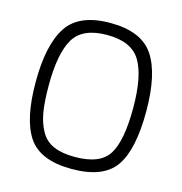

<svg xmlns="http://www.w3.org/2000/svg" viewBox="-106 -804 865 911"><g transform="rotate(15 326.5 -348.5)"><path d="M326 -49Q450 -49 492 -116.5Q534 -184 534 -345Q534 -501 490 -574.5Q446 -648 326 -648Q205 -648 162 -575Q119 -502 119 -345Q119 -267 127.5 -215.5Q136 -164 158 -124.5Q180 -85 221 -67Q262 -49 326 -49ZM326 10Q172 10 113.5 -75.5Q55 -161 55 -345Q55 -528 114 -617.5Q173 -707 326 -707Q479 -707 538.5 -618Q598 -529 598 -345Q598 -157 539.5 -73.5Q481 10 326 10Z"/></g></svg>

Font: TypoPRO Titillium Text
Style: 250 wt
Weight: 300
Designer: Accademia di Belle Arti di Urbino and others
Foundry: Accademia di Belle Arti di Urbino and others.
Version: Version 25.000